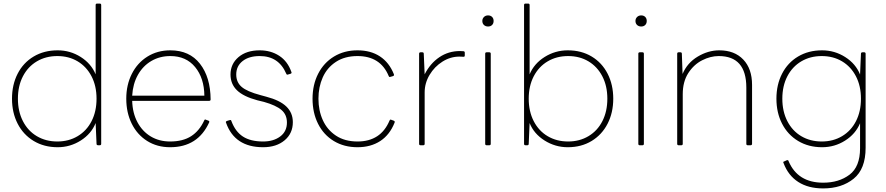

<svg xmlns="http://www.w3.org/2000/svg" viewBox="-20 -798 4946 1072"><path d="M522 -778H537Q545 -778 545 -770V5Q545 13 537 13H528Q519 13 519 5L514 -111Q490 -51 431 -13.5Q372 24 302 24Q226 24 168 -11Q110 -46 78.5 -107.5Q47 -169 47 -247Q47 -325 78.5 -386.5Q110 -448 168 -482.5Q226 -517 302 -517Q372 -517 430.5 -480Q489 -443 514 -383V-770Q514 -778 522 -778ZM519 -247Q519 -318 491 -372Q463 -426 413.5 -455.5Q364 -485 300 -485Q236 -485 186 -455.5Q136 -426 108 -372Q80 -318 80 -247Q80 -176 108 -121.5Q136 -67 186 -37.5Q236 -8 300 -8Q364 -8 414 -38Q464 -68 491.5 -122Q519 -176 519 -247Z M1148 -115Q1085 24 930 24Q857 24 801.5 -11Q746 -46 715.5 -107.5Q685 -169 685 -247Q685 -324 716 -385.5Q747 -447 803 -482Q859 -517 931 -517Q1038 -517 1096.5 -442Q1155 -367 1156 -243Q1156 -235 1148 -235H718Q720 -167 747.5 -115.5Q775 -64 822 -36Q869 -8 930 -8Q1001 -8 1047 -37.5Q1093 -67 1120 -125Q1123 -134 1131 -129L1142 -125Q1151 -122 1148 -115ZM931 -485Q872 -485 825 -457.5Q778 -430 750 -380Q722 -330 718 -264H1121Q1120 -362 1069.5 -423.5Q1019 -485 931 -485Z M1584 -381Q1580 -381 1578 -387Q1536 -485 1430 -485Q1370 -485 1334.5 -457Q1299 -429 1299 -382Q1299 -339 1329 -313Q1359 -287 1434 -267L1467 -258Q1543 -238 1579 -203Q1615 -168 1615 -116Q1615 -53 1569 -14.5Q1523 24 1449 24Q1290 24 1242 -113L1241 -116Q1241 -121 1248 -123L1261 -127Q1264 -128 1266 -128Q1271 -128 1272 -122Q1294 -63 1336.5 -35.5Q1379 -8 1449 -8Q1507 -8 1544.5 -36Q1582 -64 1582 -114Q1582 -158 1551.5 -184Q1521 -210 1454 -229L1417 -238Q1339 -259 1303 -294Q1267 -329 1267 -382Q1267 -441 1311.5 -479Q1356 -517 1430 -517Q1492 -517 1539 -486.5Q1586 -456 1607 -396Q1608 -395 1608 -392Q1608 -388 1602 -386L1588 -382Q1587 -381 1584 -381Z M2183 -113Q2156 -45 2103 -10.5Q2050 24 1976 24Q1901 24 1844 -10.5Q1787 -45 1756 -106.5Q1725 -168 1725 -247Q1725 -325 1756.5 -386.5Q1788 -448 1845 -482.5Q1902 -517 1976 -517Q2050 -517 2101.5 -483Q2153 -449 2179 -384Q2180 -382 2180 -379Q2180 -375 2174 -373L2160 -369L2156 -368Q2152 -368 2150 -374Q2104 -485 1976 -485Q1905 -485 1855.5 -452.5Q1806 -420 1782 -366Q1758 -312 1758 -247Q1758 -181 1782.5 -127Q1807 -73 1856 -40.5Q1905 -8 1976 -8Q2106 -8 2155 -125Q2159 -133 2165 -129L2179 -124Q2186 -121 2183 -113Z M2548 -513Q2562 -513 2568 -512Q2575 -511 2575 -504V-489Q2575 -481 2569 -481L2545 -482Q2495 -482 2450.5 -454Q2406 -426 2378.5 -380Q2351 -334 2351 -282V5Q2351 13 2343 13H2328Q2320 13 2320 5V-498Q2320 -506 2328 -506H2338Q2346 -506 2346 -498L2351 -383Q2382 -444 2433 -478.5Q2484 -513 2548 -513Z M2705 -712Q2719 -712 2727.5 -703.5Q2736 -695 2736 -681Q2736 -667 2727.5 -658.5Q2719 -650 2705 -650Q2691 -650 2682 -658.5Q2673 -667 2673 -681Q2673 -694 2682 -703Q2691 -712 2705 -712ZM2697 -506H2712Q2720 -506 2720 -498V5Q2720 13 2712 13H2697Q2689 13 2689 5V-498Q2689 -506 2697 -506Z M2924 13H2914Q2906 13 2906 5V-770Q2906 -778 2914 -778H2929Q2937 -778 2937 -770V-383Q2962 -443 3021 -480Q3080 -517 3150 -517Q3226 -517 3283.5 -482.5Q3341 -448 3372.5 -386.5Q3404 -325 3404 -247Q3404 -169 3372.5 -107.5Q3341 -46 3283.5 -11Q3226 24 3150 24Q3080 24 3020.5 -13.5Q2961 -51 2937 -111L2932 5Q2932 13 2924 13ZM3371 -247Q3371 -318 3343 -372Q3315 -426 3265.5 -455.5Q3216 -485 3152 -485Q3088 -485 3038 -455.5Q2988 -426 2960 -372Q2932 -318 2932 -247Q2932 -176 2960 -121.5Q2988 -67 3038 -37.5Q3088 -8 3152 -8Q3216 -8 3266 -38Q3316 -68 3343.5 -122Q3371 -176 3371 -247Z M3560 -712Q3574 -712 3582.5 -703.5Q3591 -695 3591 -681Q3591 -667 3582.5 -658.5Q3574 -650 3560 -650Q3546 -650 3537 -658.5Q3528 -667 3528 -681Q3528 -694 3537 -703Q3546 -712 3560 -712ZM3552 -506H3567Q3575 -506 3575 -498V5Q3575 13 3567 13H3552Q3544 13 3544 5V-498Q3544 -506 3552 -506Z M3996 -517Q4081 -517 4130 -465.5Q4179 -414 4179 -324V5Q4179 13 4170 13H4155Q4147 13 4147 5V-309Q4147 -485 3993 -485Q3947 -485 3900.5 -461.5Q3854 -438 3823 -390Q3792 -342 3792 -272V5Q3792 13 3784 13H3769Q3761 13 3761 5V-498Q3761 -506 3769 -506H3779Q3787 -506 3787 -498L3791 -385Q3817 -447 3875.5 -482Q3934 -517 3996 -517Z M4796 -506H4805Q4813 -506 4813 -498V27Q4813 146 4746 200Q4679 254 4576 254Q4493 254 4437 218Q4381 182 4355 113Q4350 105 4359 103L4372 97L4376 96Q4382 96 4383 102Q4434 222 4576 222Q4664 222 4723 177.5Q4782 133 4782 30V-110Q4757 -50 4698.5 -13Q4640 24 4570 24Q4494 24 4436 -11Q4378 -46 4346.5 -107.5Q4315 -169 4315 -247Q4315 -325 4346.5 -386.5Q4378 -448 4436 -482.5Q4494 -517 4570 -517Q4640 -517 4699 -479.5Q4758 -442 4782 -382L4787 -498Q4787 -506 4796 -506ZM4787 -247Q4787 -318 4759 -372Q4731 -426 4681.5 -455.5Q4632 -485 4568 -485Q4504 -485 4454 -455.5Q4404 -426 4376 -372Q4348 -318 4348 -247Q4348 -176 4376 -121.5Q4404 -67 4454 -37.5Q4504 -8 4568 -8Q4632 -8 4682 -38Q4732 -68 4759.5 -122Q4787 -176 4787 -247Z"/></svg>

Font: LINE Seed JP_TTF Thin
Style: Regular
Weight: 250
Designer: LY Corporation & Fontrix & Fontworks
Version: Version 1.008